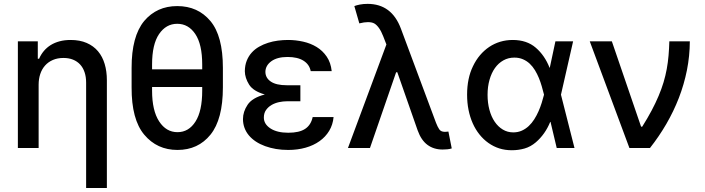

<svg xmlns="http://www.w3.org/2000/svg" viewBox="-20 -757 3604 982"><path d="M71.4 0V-545.5H173.3V-456.7H180Q189.6 -478.7 204.4 -496.3Q219.1 -513.8 239.3 -526.5Q259.6 -539.1 285 -545.8Q310.4 -552.6 340.9 -552.6Q388.5 -552.6 423.5 -537.3Q458.5 -522 481.4 -494.7Q504.3 -467.3 515.4 -429.7Q526.6 -392 526.6 -346.9V204.5H420.5V-334.2Q420.5 -364 412.6 -387.4Q404.8 -410.9 389.9 -427Q375 -443.2 353.5 -451.9Q332 -460.6 304.7 -460.6Q274.1 -460.6 250.4 -450.3Q226.6 -440 210.4 -421.7Q194.2 -403.4 185.9 -378.4Q177.6 -353.3 177.6 -323.9V0Z M717.3 -649.5Q782 -725.9 886.4 -725.9Q992.2 -725.9 1056.1 -649.5Q1120 -573.5 1120 -409.8V-310.4Q1120 -146.7 1056.5 -68.2Q993.3 9.9 887.8 9.9Q783 9.9 717.7 -68.2Q652.3 -146 653.1 -310.4V-409.8Q652.7 -570.7 717.3 -649.5ZM757.8 -402.3H1014.2V-427.2Q1014.2 -530.2 979 -582.7Q943.9 -635.3 886.4 -635.3Q829.2 -635.3 793.3 -582.4Q757.8 -529.8 757.8 -427.2ZM757.8 -312.1V-293.3Q757.8 -191.4 794 -136Q829.9 -81 887.8 -81Q945.3 -81 979.8 -135.3Q1014.2 -188.9 1014.2 -293.3V-312.1Z M1246.4 -221.2Q1270.2 -257.1 1334.5 -273.8Q1275.2 -290.5 1253.9 -324.6Q1232.6 -358.7 1232.2 -393.1Q1232.6 -423.3 1242 -446.7Q1251.4 -470.2 1267.4 -487.9Q1283.4 -505.7 1304.9 -517.9Q1326.3 -530.2 1350.9 -538Q1375.4 -545.8 1401.5 -549.2Q1427.6 -552.6 1453.1 -552.6Q1492.5 -552.6 1530.5 -544Q1568.5 -535.5 1599.4 -516.7Q1630.3 -497.9 1651.1 -467.3Q1671.9 -436.8 1676.5 -393.1H1569.2Q1562.5 -427.6 1532.1 -446.6Q1501.8 -465.6 1450.6 -465.6Q1398.1 -465.6 1367.9 -443.9Q1337.7 -421.9 1337.4 -389.2Q1337.7 -358.3 1365.2 -339.7Q1392.8 -321 1447.1 -321H1516.3V-239H1447.1Q1427.9 -239 1407.1 -234.6Q1386.4 -230.1 1369.1 -220.2Q1351.9 -210.2 1340.7 -194.4Q1329.5 -178.6 1329.5 -155.5Q1329.5 -122.2 1363.3 -100.1Q1397 -78.1 1454.5 -78.1Q1511 -78.1 1540.8 -98Q1570.7 -117.9 1579.2 -158.4H1686.1Q1682.5 -119 1663.7 -87.9Q1644.9 -56.8 1614.2 -35Q1583.5 -13.1 1542.6 -1.6Q1501.8 9.9 1454.2 9.9Q1420.8 9.9 1391.7 5Q1362.6 0 1335.9 -9.6Q1309.7 -19.2 1288.7 -33Q1267.8 -46.9 1253 -64.5Q1238.3 -82 1230.5 -103.2Q1222.7 -124.3 1222.7 -148.1Q1222.7 -185.7 1246.4 -221.2Z M1956.3 -529.5 1940.3 -570.7Q1930 -597.3 1918.3 -613.6Q1906.6 -630 1894.2 -637.1Q1882.1 -643.8 1861.5 -643.8Q1843 -643.8 1817.8 -637.4L1792.3 -725.9Q1802.6 -730.1 1820.5 -733.7Q1838.4 -737.2 1860.1 -737.2Q1983.3 -737.2 2030.5 -610.4L2209.9 -129.3Q2213.8 -119 2218 -110.6Q2222.3 -102.3 2226.2 -96.2Q2234.7 -82.7 2255.3 -82.7Q2259.2 -82.7 2264.9 -83.3Q2270.6 -83.8 2273.4 -84.2L2290.5 2.1Q2279.1 5.7 2267.4 6.7Q2255.7 7.8 2243.6 7.8Q2198.5 7.8 2166.4 -16Q2134.2 -39.8 2116.1 -90.2L2012.1 -387.4H2006L1872.2 0H1759.6Z M2399.1 -418.3Q2414.1 -449.9 2435.2 -474.8Q2456.3 -499.6 2482.2 -517Q2508.2 -534.4 2538.5 -543.5Q2568.9 -552.6 2602.3 -552.6Q2674.4 -552.6 2720.2 -513.1Q2766 -473.7 2790.8 -410.5H2791.9L2820.7 -545.5H2911.2L2849.1 -272.7L2918.3 0H2827.4L2795.8 -133.2H2794Q2768.1 -70 2720.5 -29.1Q2693.9 -6.4 2663 2.5Q2632.1 11.4 2597.7 11.4Q2563.2 11.4 2533.6 2Q2503.9 -7.5 2478 -25.9Q2452.4 -44 2432.2 -69.4Q2411.9 -94.8 2397.9 -126.2Q2383.9 -157.7 2376.4 -194.6Q2369 -231.5 2369 -272.7Q2369 -356.9 2399.1 -418.3ZM2605.1 -79.9Q2629.3 -79.9 2649 -88.8Q2668.7 -97.7 2684.5 -112.6Q2700.3 -127.5 2712.5 -146.8Q2724.8 -166.2 2734.2 -187.5Q2743.6 -208.8 2750.4 -230.5Q2757.1 -252.1 2762.1 -271.3L2762.4 -272.7L2762.1 -274.1Q2757.1 -294 2750.9 -315.5Q2744.7 -337 2736.2 -358Q2727.6 -378.9 2716.1 -397.9Q2704.5 -416.9 2689.5 -431.1Q2674.4 -445.3 2654.8 -453.8Q2635.3 -462.4 2610.4 -462.4Q2579.9 -462.4 2554.7 -448.3Q2529.5 -434.3 2511.5 -409.1Q2493.6 -383.9 2483.7 -348.9Q2473.7 -313.9 2473.7 -272Q2473.7 -230.8 2483.1 -195.7Q2492.5 -160.5 2509.9 -134.8Q2527.3 -109 2551.5 -94.5Q2575.6 -79.9 2605.1 -79.9Z M3109.4 -545.5 3258.9 -109H3264.6Q3292.3 -153.1 3312.9 -191.9Q3333.5 -230.8 3348.5 -266.5Q3363.6 -302.2 3373.8 -336.1Q3383.9 -370 3390.1 -403.8Q3396.3 -437.5 3399.3 -472.5Q3402.3 -507.5 3403.4 -545.5H3508.2Q3507.8 -470.5 3493.3 -397.7Q3478.7 -324.9 3452.1 -256.2Q3425.4 -187.5 3388 -123Q3350.5 -58.6 3304.3 0H3199.2L2996.4 -545.5Z"/></svg>

Font: Inter P Medium
Style: Regular
Weight: 500
Designer: Rasmus Andersson
Foundry: rsms
Version: Version 3.018;git-588b23468